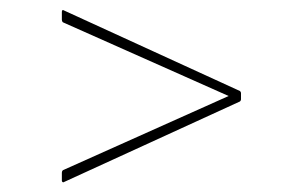

<svg xmlns="http://www.w3.org/2000/svg" viewBox="-20 -497 612 388"><path d="M109 -129Q108 -128 106.5 -129Q105 -130 105 -132V-148Q105 -151 107 -153L442 -303L107 -452Q105 -454 105 -457V-473Q105 -476 106.5 -476.5Q108 -477 109 -476L465 -313Q467 -311 467 -309V-296Q467 -294 465 -292Z"/></svg>

Font: Sofia Sans Semi Condensed Thin
Style: Regular
Weight: 250
Version: Version 4.100